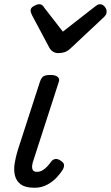

<svg xmlns="http://www.w3.org/2000/svg" viewBox="-20 -868 522 904"><path d="M142 16Q100 16 78.5 0.5Q57 -15 50.5 -41Q44 -67 49 -98.5Q54 -130 64 -162L168 -483Q175 -503 185 -509Q195 -515 218 -515Q241 -515 251.5 -506Q262 -497 257 -483L138 -115Q133 -102 131.5 -89Q130 -76 134.5 -67.5Q139 -59 154 -59Q168 -59 180 -66Q192 -73 202.5 -84.5Q213 -96 221 -107Q227 -116 238.5 -119Q250 -122 265 -112Q281 -102 281.5 -91.5Q282 -81 276 -70Q266 -53 247 -32.5Q228 -12 201.5 2Q175 16 142 16ZM451 -848Q463 -848 472.5 -837Q482 -826 482 -814Q482 -804 478.5 -798.5Q475 -793 471 -789L312 -640Q298 -627 284.5 -622.5Q271 -618 254 -618Q241 -618 230 -624.5Q219 -631 212 -644L131 -796Q127 -804 125.5 -809.5Q124 -815 124 -819Q124 -831 139 -839.5Q154 -848 163 -848Q174 -848 179.5 -843Q185 -838 189 -831L276 -719L422 -833Q429 -838 435.5 -843Q442 -848 451 -848Z"/></svg>

Font: Playwrite DK Uloopet
Style: Regular
Weight: 400
Designer: Veronika Burian, José Scaglione
Foundry: TypeTogether
Version: Version 1.002